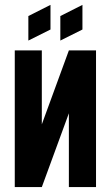

<svg xmlns="http://www.w3.org/2000/svg" viewBox="-20 -760 450 780"><path d="M225.1 -694.8 314.9 -740.2V-640.1L225.1 -595.2ZM95.2 -694.8 185.1 -740.2V-640.1L95.2 -595.2ZM149.9 -254.9 259.8 -555.2H370.1V0H259.8V-299.8L149.9 0H40V-555.2H149.9Z"/></svg>

Font: Horta
Style: Regular
Weight: 600
Width: 3
Version: Version 0.11